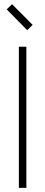

<svg xmlns="http://www.w3.org/2000/svg" viewBox="-20 -904 218 924"><path d="M110.8 -758.8 12.2 -858.9 38.1 -883.8 137.2 -784.2ZM106.9 0H70.8V-679.2H106.9Z"/></svg>

Font: RawengulkPcs
Style: Regular
Weight: 400
Version: Version 0.92